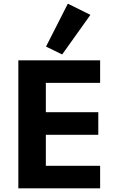

<svg xmlns="http://www.w3.org/2000/svg" viewBox="-20 -1027 640 1047"><path d="M80 0V-698H526V-575H230V-415H516V-292H230V-123H526V0ZM319 -730 231 -773 350 -1007 473 -946Z"/></svg>

Font: iA Writer Duo V
Style: Regular
Weight: 400
Designer: Mike Abbink, Paul van der Laan, Pieter van Rosmalen, Oliver Reichenstein
Foundry: Information Architects Inc.
Version: Version 2.000